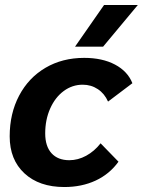

<svg xmlns="http://www.w3.org/2000/svg" viewBox="-20 -743 575 773"><path d="M19 -194Q19 -286 57 -358Q95 -430 163 -470Q231 -510 319 -510Q392 -510 443 -483Q494 -456 513 -408L415 -334Q401 -366 374 -384Q347 -402 313 -402Q271 -402 236.5 -376.5Q202 -351 182 -306Q162 -261 162 -206Q162 -154 187.5 -126Q213 -98 259 -98Q294 -98 327 -116Q360 -134 385 -166L457 -92Q421 -42 365 -16Q309 10 239 10Q138 10 78.5 -45Q19 -100 19 -194ZM399 -723H535L395 -555H282Z"/></svg>

Font: Sarabun ExtraBold
Style: Italic
Weight: 800
Italic angle: -10°
Designer: Suppakit Chalermlarp | Katatrad Co.,Ltd.
Foundry: Cadson Demak Co.,Ltd.
Version: Version 1.000; ttfautohint (v1.6)